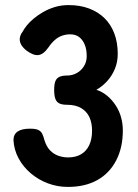

<svg xmlns="http://www.w3.org/2000/svg" viewBox="-20 -719 541 755"><path d="M247 16Q206 16 168.5 2Q131 -12 101 -37.5Q71 -63 53 -96.5Q35 -130 33 -168Q33 -213 98 -213Q120 -213 130.5 -208Q141 -203 146 -193Q151 -183 155 -167Q163 -142 177 -127.5Q191 -113 209.5 -106.5Q228 -100 248 -100Q278 -100 299 -112.5Q320 -125 331 -148.5Q342 -172 342 -205Q342 -236 331.5 -258.5Q321 -281 299 -294Q277 -307 243 -307Q224 -307 213 -312.5Q202 -318 197.5 -331Q193 -344 193 -365Q193 -387 197.5 -399Q202 -411 213 -416.5Q224 -422 244 -422Q264 -422 281.5 -431.5Q299 -441 310 -458.5Q321 -476 321 -498Q321 -525 313 -544Q305 -563 291 -573.5Q277 -584 256 -584Q240 -584 225 -579Q210 -574 196.5 -562.5Q183 -551 170 -532Q151 -505 131 -502.5Q111 -500 83 -521Q61 -539 58 -558Q55 -577 70 -596Q75 -606 85.5 -619Q96 -632 112 -645.5Q128 -659 148.5 -671Q169 -683 194.5 -691Q220 -699 250 -699Q295 -699 330.5 -685.5Q366 -672 391 -647.5Q416 -623 429.5 -587.5Q443 -552 443 -507Q443 -475 431.5 -447.5Q420 -420 400.5 -399Q381 -378 359 -366Q383 -358 402 -342Q421 -326 435 -304.5Q449 -283 456 -258Q463 -233 463 -206Q463 -138 436.5 -87.5Q410 -37 362 -10.5Q314 16 247 16Z"/></svg>

Font: Fredoka Condensed Medium
Style: Regular
Weight: 500
Width: 3
Designer: Ben Nathan
Foundry: Milena B. Brandão, Ben Nathan
Version: Version 2.001